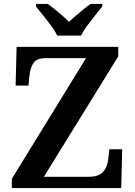

<svg xmlns="http://www.w3.org/2000/svg" viewBox="-20 -951 681 971"><path d="M40 0V-47L415 -657H211Q165 -657 149 -632Q133 -607 129 -569L124 -518H59L64 -714H578V-666L202 -57H430Q467 -57 487.5 -70.5Q508 -84 517 -105.5Q526 -127 528 -151L533 -196H598L593 0ZM269 -771Q259 -794 239 -820.5Q219 -847 198.5 -873Q178 -899 162 -918V-931H221Q245 -915 276 -888.5Q307 -862 329 -841Q344 -855 363.5 -871.5Q383 -888 402.5 -904Q422 -920 438 -931H497V-918Q482 -899 461 -873Q440 -847 420.5 -820.5Q401 -794 390 -771Z"/></svg>

Font: Noto Nastaliq Urdu SemiBold
Style: Regular
Weight: 600
Version: Version 3.007